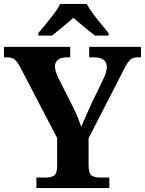

<svg xmlns="http://www.w3.org/2000/svg" viewBox="-20 -951 733 971"><path d="M164 0V-53H211Q235 -53 252 -62Q269 -71 269 -114V-253L84 -608Q69 -637 55.5 -649Q42 -661 13 -661H0V-714H335V-661H318Q288 -661 273 -648.5Q258 -636 258 -616Q258 -603 262.5 -588.5Q267 -574 273 -561L347 -414Q363 -383 373 -358Q383 -333 391 -310Q402 -336 415.5 -367Q429 -398 445 -432L503 -552Q514 -574 517 -589Q520 -604 520 -612Q520 -661 454 -661H431V-714H693V-661H674Q649 -661 635 -645.5Q621 -630 598 -583L428 -252V-115Q428 -72 444.5 -62.5Q461 -53 484 -53H533V0ZM174 -784Q190 -803 211.5 -829Q233 -855 253.5 -882Q274 -909 284 -931H419Q430 -909 450 -882Q470 -855 492 -829Q514 -803 529 -784V-771H460Q446 -782 426 -798Q406 -814 386 -831Q366 -848 351 -861Q329 -841 296.5 -814.5Q264 -788 243 -771H174Z"/></svg>

Font: Noto Serif Thai
Style: Bold
Weight: 700
Designer: Monotype Design Team
Foundry: Monotype Imaging Inc.
Version: Version 2.002; ttfautohint (v1.8.4.7-5d5b)